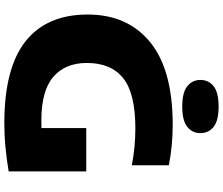

<svg xmlns="http://www.w3.org/2000/svg" viewBox="-90 -907 1006 866"><g transform="rotate(90 413.0 -474.0)"><path d="M536 9.5Q287 9.5 166.2 -86.2Q45.5 -182 45.5 -366.5Q45.5 -546 170 -648Q294.5 -750 543 -750Q585.5 -750 633.2 -745.8Q681 -741.5 725.5 -732.5V-565.5Q685.5 -573.5 643.2 -577.5Q601 -581.5 559 -581.5Q401.5 -581.5 332.8 -526.8Q264 -472 264 -363Q264 -265.5 326.5 -211.5Q389 -157.5 524 -157.5Q540.5 -157.5 557.5 -158V-360H753V-10Q698.5 -1 645 4.2Q591.5 9.5 536 9.5ZM460.5 -793Q396.5 -793 368.5 -816Q340.5 -839 340.5 -875Q340.5 -911.5 368.5 -934.2Q396.5 -957 460.5 -957Q524.5 -957 552.5 -934.2Q580.5 -911.5 580.5 -875Q580.5 -839 552.5 -816Q524.5 -793 460.5 -793Z"/></g></svg>

Font: Encode Sans Expanded Expanded ExtraBold
Style: Regular
Weight: 800
Width: 7
Designer: Multiple Designers
Foundry: Impallari Type
Version: Version 3.000; ttfautohint (v1.8.3) -l 8 -r 50 -G 200 -x 14 